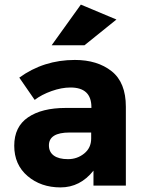

<svg xmlns="http://www.w3.org/2000/svg" viewBox="-20 -808 634 836"><path d="M528 0H387V-65Q329 8 243.5 8Q158 8 100 -41.5Q42 -91 42 -173.5Q42 -256 102 -297Q162 -338 266 -338H378V-341Q378 -427 287 -427Q248 -427 204.5 -411.5Q161 -396 131 -373L64 -470Q170 -547 306 -547Q404 -547 466 -498Q528 -449 528 -343ZM377 -205V-231H283Q193 -231 193 -175Q193 -146 214.5 -130.5Q236 -115 276 -115Q316 -115 346.5 -139.5Q377 -164 377 -205ZM348 -611H205L332 -788L487 -723Z"/></svg>

Font: Montserrat_am3
Style: Bold
Weight: 700
Designer: Julieta Ulanovsky
Foundry: Julieta Ulanovsky. Armenina letters added by Vahan Hovhannisyan
Version: Version 2.001